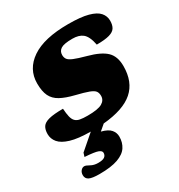

<svg xmlns="http://www.w3.org/2000/svg" viewBox="-180 -658 947 1014"><g transform="rotate(-30 293.0 -151.5)"><path d="M137.5 -163Q139.5 -132.5 144 -113.2Q148.5 -94 158.5 -83.5Q168.5 -73 186.2 -69.5Q204 -66 232.5 -66Q296 -66 321 -80.5Q346 -95 346 -121.5Q346 -139.5 338 -150.5Q330 -161.5 305 -171Q280 -180.5 228.5 -193Q177.5 -205.5 146 -222.8Q114.5 -240 100.2 -269.2Q86 -298.5 86 -346.5Q86 -433.5 161.5 -485Q237 -536.5 384.5 -536.5Q461 -536.5 505 -524.5Q549 -512.5 567.5 -491Q586 -469.5 586 -441.5Q586 -415.5 576 -399Q566 -382.5 539 -374.8Q512 -367 461.5 -367Q451 -421.5 426.5 -441Q404.5 -458.5 365 -458.5Q313.5 -458.5 294.5 -446.2Q275.5 -434 275.5 -410.5Q275.5 -395.5 282.8 -384.8Q290 -374 313.8 -364Q337.5 -354 387 -340.5Q461.5 -320.5 494.2 -289.5Q527 -258.5 527 -198.5Q527 -102 468.2 -50.5Q409.5 1 285 12L250.5 41.5Q291 52 306.5 70.8Q322 89.5 322 113Q322 148.5 304.5 175.5Q287 202.5 245.5 217.5Q204 232.5 132.5 232.5Q88.5 232.5 70.5 223.5Q52.5 214.5 52.5 193.5Q52.5 177.5 61.5 166.8Q70.5 156 83 156Q92 156 111.2 167Q130.5 178 156 178Q184 178 195.5 169.5Q207 161 207 145.5Q207 133 188 125.8Q169 118.5 108.5 114.5L115.5 92L204.5 15Q128 14.5 83.2 1Q38.5 -12.5 19.2 -35.5Q0 -58.5 0 -87.5Q0 -114.5 10.8 -131Q21.5 -147.5 51.2 -155.2Q81 -163 137.5 -163Z"/></g></svg>

Font: Newsreader 6pt ExtraBold
Style: Italic
Weight: 800
Italic angle: -17°
Designer: Hugues Gentile
Foundry: Production Type
Version: Version 1.003; ttfautohint (v1.8.3)